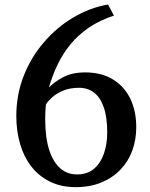

<svg xmlns="http://www.w3.org/2000/svg" viewBox="-20 -794 648 830"><path d="M307.5 15Q244 15 196 -8.8Q148 -32.5 115.5 -74.2Q83 -116 66.8 -172Q50.5 -228 50.5 -292.5Q50.5 -384 82.2 -465.2Q114 -546.5 169.8 -611.2Q225.5 -676 297 -718.5Q368.5 -761 447 -774.5L472.5 -726.5Q411 -706.5 364.8 -675Q318.5 -643.5 285 -602.8Q251.5 -562 228.8 -514.5Q206 -467 191.5 -415.5Q214 -439.5 252.8 -460.2Q291.5 -481 348 -481Q419 -481 468.5 -450.5Q518 -420 543.5 -366.8Q569 -313.5 569 -244Q569 -190 551.8 -143Q534.5 -96 500.8 -60.8Q467 -25.5 418.2 -5.2Q369.5 15 307.5 15ZM322.5 -414.5Q282 -414.5 253 -402.2Q224 -390 205.5 -373.2Q187 -356.5 178.5 -342.5Q177.5 -332 176.5 -317.8Q175.5 -303.5 175.5 -274.5Q175.5 -237 180.2 -202.2Q185 -167.5 195.2 -138.2Q205.5 -109 221.8 -86.8Q238 -64.5 260.8 -52.2Q283.5 -40 313.5 -40Q358 -40 386.5 -64.5Q415 -89 429.2 -130Q443.5 -171 443.5 -220.5Q443.5 -288.5 428.2 -331.2Q413 -374 385.8 -394.2Q358.5 -414.5 322.5 -414.5Z"/></svg>

Font: Merriweather Light 18pt SemiBold
Style: Regular
Weight: 600
Version: Version 2.100